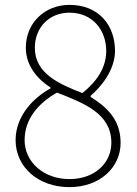

<svg xmlns="http://www.w3.org/2000/svg" viewBox="-20 -755 561 788"><path d="M265 13C390 13 475 -68 475 -169C475 -268 412 -320 352 -357V-362C391 -395 452 -465 452 -546C452 -653 384 -735 265 -735C165 -735 86 -662 86 -559C86 -483 136 -429 187 -396V-392C121 -356 44 -282 44 -180C44 -70 136 13 265 13ZM318 -373C223 -410 123 -453 123 -559C123 -641 181 -703 265 -703C361 -703 416 -630 416 -546C416 -481 381 -423 318 -373ZM265 -20C158 -20 81 -91 81 -180C81 -265 136 -331 214 -375C326 -331 437 -289 437 -169C437 -87 370 -20 265 -20Z"/></svg>

Font: Noto Sans T Chinese Thin
Style: Regular
Weight: 100
Designer: Ryoko NISHIZUKA (kana & ideographs); Paul D. Hunt (Latin, Greek & Cyrillic); Wenlong ZHANG (bopomofo); Sandoll Communica
Foundry: Adobe Systems Incorporated
Version: Version 1.000;PS 1;hotconv 1.0.78;makeotf.lib2.5.61930